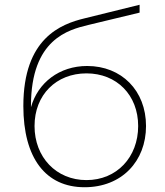

<svg xmlns="http://www.w3.org/2000/svg" viewBox="-20 -782 694 806"><path d="M335 4C491 4 593 -105 593 -253C593 -402 490 -505 346 -505C229 -505 139 -435 110 -332V-338C110 -618 268 -657 350 -677L566 -729V-762L335 -705C236 -681 78 -622 78 -337C78 -118 172 4 335 4ZM343 -26C216 -26 125 -122 125 -253C125 -384 216 -474 343 -474C470 -474 560 -383 560 -253C560 -122 470 -26 343 -26Z"/></svg>

Font: Chess Sans ExtraLight
Style: Regular
Weight: 275
Designer: Wolf Bōese
Foundry: Wolf Bōese
Version: Version 7.223;Glyphs 3.3 (3306)